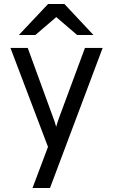

<svg xmlns="http://www.w3.org/2000/svg" viewBox="-20 -752 569 966"><path d="M143.5 194 221.5 -13 32.5 -511H119.5L246.5 -163Q252 -149.5 255.5 -138.5Q259 -127.5 262.5 -114Q266.5 -127.5 270 -138.5Q273.5 -149.5 278.5 -163L407.5 -511H496.5L231.5 194ZM75 -576 222 -732H304L450 -576H368L263 -666L158 -576Z"/></svg>

Font: Overpass
Style: Regular
Weight: 400
Designer: Delve Withrington, Dave Bailey, Thomas Jockin
Foundry: Delve Fonts LLC
Version: Version 4.000